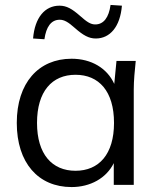

<svg xmlns="http://www.w3.org/2000/svg" viewBox="-20 -749 640 778"><path d="M270 9C346 9 411 -27 441 -88V0H522V-386C522 -423 526 -463 530 -502H452L443 -409C414 -473 350 -511 270 -511C136 -511 48 -413 48 -251C48 -89 135 9 270 9ZM286 -57C191 -57 130 -124 130 -251C130 -379 191 -446 286 -446C381 -446 442 -379 442 -251C442 -124 381 -57 286 -57ZM114 -593 160 -590C167 -640 187 -669 222 -669C240 -669 256 -660 284 -635C317 -606 340 -593 368 -593C426 -593 467 -641 474 -726L428 -729C421 -678 400 -650 366 -650C348 -650 333 -659 304 -685C272 -713 250 -726 221 -726C162 -726 121 -678 114 -593Z"/></svg>

Font: Poppy and Pepper
Style: Regular
Weight: 400
Designer: Thy Ha
Foundry: Thy Ha
Version: Version 0.001;Glyphs 3.2 (3227)